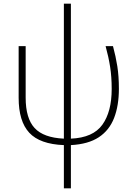

<svg xmlns="http://www.w3.org/2000/svg" viewBox="-20 -780 750 1040"><path d="M326 240V6Q196 1 138.5 -61Q81 -123 81 -250V-530H119V-251Q119 -139 167.5 -86.5Q216 -34 326 -29V-760H364V-29Q484 -34 534.5 -104.5Q585 -175 585 -298Q585 -364 576.5 -418Q568 -472 552 -530H592Q607 -475 615.5 -421Q624 -367 624 -299Q624 -208 598 -141Q572 -74 515 -36.5Q458 1 364 6V240Z"/></svg>

Font: Noto Sans ExtraLight
Style: Regular
Weight: 200
Designer: Monotype Design Team
Foundry: Monotype Imaging Inc.
Version: Version 2.007